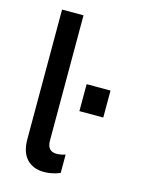

<svg xmlns="http://www.w3.org/2000/svg" viewBox="-109 -764 636 839"><g transform="rotate(15 209.5 -344.0)"><path d="M66 -112V-697H163V-131Q163 -82 205 -82Q224 -82 245 -89V-6Q209 9 173 9Q124 9 95 -21Q66 -51 66 -112ZM254 -410H362V-288H254Z"/></g></svg>

Font: Hanken Grotesk Medium
Style: Regular
Weight: 500
Designer: Alfredo Marco Pradil
Foundry: Hanken Design Co.
Version: Version 3.014